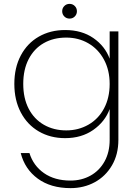

<svg xmlns="http://www.w3.org/2000/svg" viewBox="-20 -705 713 991"><path d="M316 -550Q402 -550 462 -508.5Q522 -467 546 -402V-543H591V17Q591 92 558 148.5Q525 205 469 235.5Q413 266 344 266Q242 266 175 217Q108 168 87 85H132Q152 150 207 188.5Q262 227 344 227Q401 227 447 201.5Q493 176 519.5 128.5Q546 81 546 17V-142Q522 -77 461.5 -34.5Q401 8 316 8Q240 8 180.5 -26.5Q121 -61 87.5 -124.5Q54 -188 54 -272Q54 -356 87.5 -419Q121 -482 180.5 -516Q240 -550 316 -550ZM546 -272Q546 -343 516.5 -397.5Q487 -452 436 -481.5Q385 -511 322 -511Q256 -511 206 -482.5Q156 -454 128 -400Q100 -346 100 -272Q100 -198 128 -144Q156 -90 206.5 -61Q257 -32 322 -32Q385 -32 436.5 -61.5Q488 -91 517 -145.5Q546 -200 546 -272ZM339 -609Q323 -609 312 -620Q301 -631 301 -647Q301 -663 312 -674Q323 -685 339 -685Q355 -685 366 -674Q377 -663 377 -647Q377 -631 366 -620Q355 -609 339 -609Z"/></svg>

Font: Fz Poppins ExtLt
Style: Regular
Weight: 200
Designer: Ninad Kale (Devanagari), Jonny Pinhorn (Latin)
Foundry: Indian Type Foundry
Version: Vit hóa bi Vntype.Com & FontZin.Com